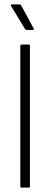

<svg xmlns="http://www.w3.org/2000/svg" viewBox="-20 -859 230 879"><path d="M79 0Q73 0 73 -6V-649Q73 -655 79 -655H112Q117 -655 117 -649V-6Q117 0 112 0ZM103 -722Q97 -722 94 -727L31 -831Q29 -834 30 -836.5Q31 -839 34 -839H70Q75 -839 77 -834L134 -729Q137 -722 131 -722Z"/></svg>

Font: Sofia Sans Condensed Light
Style: Regular
Weight: 300
Designer: Botio Nikoltchev, Ani Petrova
Foundry: lettersoup
Version: Version 4.101